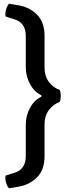

<svg xmlns="http://www.w3.org/2000/svg" viewBox="-20 -787 381 1024"><path d="M298.5 -307.5Q264.5 -319 241 -350Q217.5 -381 217.5 -426V-597Q217.5 -668 177.8 -708.5Q138 -749 77 -759L27.5 -767Q21 -759.5 16 -747.2Q11 -735 9.2 -722Q7.5 -709 10 -699L58.5 -683.5Q87 -675 102.2 -652.8Q117.5 -630.5 117.5 -596V-428Q117.5 -381 140 -339Q162.5 -297 200.5 -279V-271Q162.5 -253.5 140 -211.5Q117.5 -169.5 117.5 -122.5V46.5Q117.5 81 102.2 103.2Q87 125.5 58.5 134L10 149.5Q7.5 159.5 9.2 172.5Q11 185.5 16 197.8Q21 210 27.5 217L77 209Q138 198.5 177.8 158.5Q217.5 118.5 217.5 47.5V-124.5Q217.5 -169 241 -200.2Q264.5 -231.5 298.5 -243Q304 -254.5 304 -275.2Q304 -296 298.5 -307.5Z"/></svg>

Font: Signika Negative Light
Style: Regular
Weight: 400
Version: Version 2.001